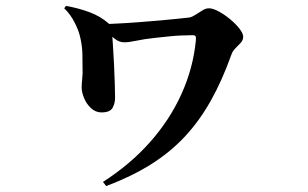

<svg xmlns="http://www.w3.org/2000/svg" viewBox="-20 -564 1040 649"><path d="M328 51Q420 -8 487 -83.5Q554 -159 593.5 -246.5Q633 -334 642 -427Q643 -438 641 -441.5Q639 -445 631 -445Q612 -445 590.5 -444Q569 -443 547 -440.5Q525 -438 504 -436Q467 -432 441.5 -426.5Q416 -421 400 -421Q383 -421 368.5 -432.5Q354 -444 325 -468L326 -482Q346 -483 378.5 -484.5Q411 -486 449 -489Q487 -492 522.5 -495Q558 -498 584.5 -501Q611 -504 621 -505Q630 -507 641.5 -514.5Q653 -522 664.5 -529Q676 -536 686 -536Q700 -536 720 -525Q740 -514 758.5 -498.5Q777 -483 789.5 -467Q802 -451 802 -440Q802 -428 793.5 -419Q785 -410 775.5 -400.5Q766 -391 762 -379Q731 -292 692.5 -223.5Q654 -155 604.5 -102Q555 -49 489.5 -8Q424 33 339 65ZM323 -184Q303 -184 287.5 -198.5Q272 -213 264 -233Q256 -253 256 -268Q256 -280 258 -298.5Q260 -317 259 -336Q259 -355 258.5 -381Q258 -407 252 -434Q247 -459 232.5 -487.5Q218 -516 197 -536L203 -544Q244 -537 282 -523Q320 -509 348 -484Q358 -475 358 -465.5Q358 -456 359 -451Q360 -435 362 -406.5Q364 -378 365.5 -345Q367 -312 368 -281.5Q369 -251 369 -233Q369 -215 360.5 -199.5Q352 -184 323 -184Z"/></svg>

Font: Noto Serif SC ExtraLight ExtraBold
Style: Regular
Weight: 800
Version: Version 2.002-H1;hotconv 1.1.0;makeotfexe 2.6.0